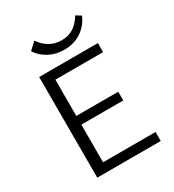

<svg xmlns="http://www.w3.org/2000/svg" viewBox="-203 -973 985 1087"><g transform="rotate(-30 289.5 -429.0)"><path d="M109 0V-658H493V-599H181V-362H455V-305H181V-59H524V0ZM188 -850Q241 -774 324 -774Q369 -774 402 -795Q435 -816 460 -858L493 -838Q469 -782 421 -751Q373 -720 312 -720Q257 -720 213 -743Q169 -766 142 -807Z"/></g></svg>

Font: QiushuiShotai Bright
Style: Regular
Weight: 400
Designer: Christian Thalmann (Catharsis Fonts)
Version: Version 1.250;